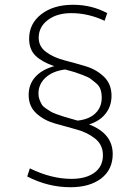

<svg xmlns="http://www.w3.org/2000/svg" viewBox="-20 -724 585 804"><path d="M275 60Q181 60 94 15L105 -19Q195 25 279 25Q340 25 375.5 -1Q411 -27 411 -74Q411 -117 379 -143Q347 -169 301.5 -181.5Q256 -194 210 -207Q164 -220 132 -249.5Q100 -279 100 -326Q100 -371 128 -402Q156 -433 207 -447Q157 -464 129.5 -490Q102 -516 102 -562Q102 -625 153 -664.5Q204 -704 286 -704Q364 -704 429 -669L418 -637Q349 -669 279 -669Q218 -669 180 -640Q142 -611 142 -566Q142 -529 173.5 -506Q205 -483 249.5 -471.5Q294 -460 339 -446.5Q384 -433 415.5 -402.5Q447 -372 447 -323Q447 -280 422.5 -248.5Q398 -217 353 -203Q452 -165 452 -79Q452 -14 404 23Q356 60 275 60ZM141 -332Q141 -318 145.5 -306.5Q150 -295 155 -286.5Q160 -278 172 -270Q184 -262 192 -257Q200 -252 218 -245.5Q236 -239 244.5 -236.5Q253 -234 275 -227.5Q297 -221 305 -219Q353 -224 379.5 -249.5Q406 -275 406 -315Q406 -334 401 -349Q396 -364 382.5 -375.5Q369 -387 359.5 -394Q350 -401 326 -410Q302 -419 292.5 -422Q283 -425 253 -433Q202 -427 171.5 -399.5Q141 -372 141 -332Z"/></svg>

Font: Cantarell Light
Style: Regular
Weight: 300
Designer: Dave Crossland, Nikolaus Waxweiler, Florian Fecher, Jacques Le Bailly, Eben Sorkin, Alexei Vanyashin, Alexios Zavras, Em
Version: Version 0.303